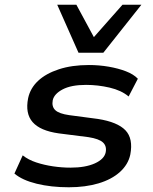

<svg xmlns="http://www.w3.org/2000/svg" viewBox="-20 -783 649 812"><path d="M271 9Q196 9 135 -6Q74 -21 41 -49L76 -126Q100 -107 133.5 -96Q167 -85 204.5 -79.5Q242 -74 278 -74Q341 -74 381 -92Q421 -110 427 -139Q432 -165 415.5 -180.5Q399 -196 354 -203L228 -219Q150 -230 118 -266.5Q86 -303 99 -368Q108 -410 141 -441Q174 -472 229 -490Q284 -508 356 -508Q399 -508 439.5 -501Q480 -494 512.5 -481.5Q545 -469 563 -450L524 -375Q493 -401 443.5 -412.5Q394 -424 344 -424Q281 -424 245 -405Q209 -386 203 -359Q198 -332 214 -317Q230 -302 273 -296L394 -280Q477 -267 510.5 -232Q544 -197 531 -129Q522 -87 487 -55.5Q452 -24 396.5 -7.5Q341 9 271 9ZM312 -560 222 -763H303L377 -626L498 -763H578L417 -560Z"/></svg>

Font: Nunito Sans 7pt SemiExpanded SemiBold
Style: Italic
Weight: 600
Width: 6
Italic angle: -9°
Designer: Vernon Adams
Foundry: Vernon Adams
Version: Version 3.101;gftools[0.9.27]